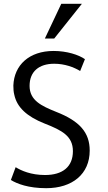

<svg xmlns="http://www.w3.org/2000/svg" viewBox="-20 -972 566 1006"><path d="M264 -770 409 -952H301L215 -770ZM450 -183C450 -278 397 -338 274 -386C197 -417 135 -446 135 -522C135 -597 184 -638 264 -638C319 -638 367 -620 400 -600L425 -662C392 -685 330 -705 261 -705C133 -705 54 -631 50 -524C50 -507 51 -490 55 -475C69 -410 120 -362 213 -325C305 -289 362 -259 362 -180C362 -98 308 -55 216 -55C142 -55 91 -78 62 -96C54 -73 45 -52 37 -29C69 -9 129 14 222 14C359 14 450 -60 450 -183Z"/></svg>

Font: Repo
Style: Regular
Weight: 400
Designer: Stefan Peev
Foundry: Context Ltd
Version: Version 0.000